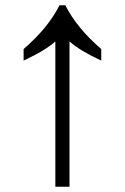

<svg xmlns="http://www.w3.org/2000/svg" viewBox="-20 -712 476 732"><path d="M191 0V-554Q152 -519 70 -481V-525Q163 -605 207 -692H229Q273 -605 366 -525V-481Q284 -519 245 -554V0Z"/></svg>

Font: lkorean85
Style: Book
Weight: 400
Designer: Jelle Bosma - Monotype Design Team
Foundry: Monotype Imaging Inc.
Version: Version 2.003